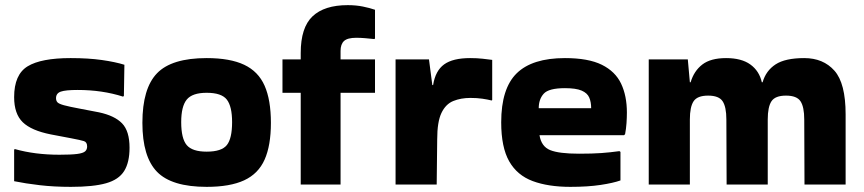

<svg xmlns="http://www.w3.org/2000/svg" viewBox="-20 -727 3360 747"><path d="M38 -147Q116 -125 211 -125Q257 -125 280 -128Q303 -131 311 -138Q319 -145 319 -157Q319 -174 306.5 -178Q294 -182 257 -189L178 -204Q102 -219 68.5 -251.5Q35 -284 35 -349Q35 -437 87.5 -469Q140 -501 255 -501Q324 -501 376.5 -493.5Q429 -486 464 -475L462 -354L459 -351Q378 -377 282 -377Q235 -377 216.5 -370.5Q198 -364 198 -345Q198 -335 203.5 -329Q209 -323 229 -317.5Q249 -312 292 -304L365 -290Q426 -277 455 -247Q484 -217 484 -152Q484 -95 463 -61.5Q442 -28 392.5 -14Q343 0 256 0Q190 0 134.5 -6.5Q79 -13 35 -22V-145Z M534 -249Q534 -383 591 -442Q648 -501 784 -501Q875 -501 930 -475Q985 -449 1009.5 -393.5Q1034 -338 1034 -249Q1034 -161 1009.5 -106Q985 -51 930 -25.5Q875 0 784 0Q648 0 591 -58.5Q534 -117 534 -249ZM784 -137Q842 -137 862.5 -162.5Q883 -188 883 -252Q883 -313 862.5 -339.5Q842 -366 784 -366Q728 -366 706.5 -339.5Q685 -313 685 -252Q685 -188 706.5 -162.5Q728 -137 784 -137Z M1079 -366V-496H1150V-521Q1150 -620 1196 -663.5Q1242 -707 1333 -707Q1365 -707 1392 -701.5Q1419 -696 1439 -689V-577L1436 -575Q1418 -577 1400 -578.5Q1382 -580 1366 -580Q1332 -580 1318.5 -567.5Q1305 -555 1305 -529V-496H1439V-366H1305V-9H1150V-366Z M1679 -9H1519V-496H1649L1662 -396H1665Q1674 -452 1708 -476.5Q1742 -501 1809 -501Q1836 -501 1858 -498.5Q1880 -496 1895 -494V-338L1893 -336Q1877 -340 1856.5 -343Q1836 -346 1810 -346Q1773 -346 1743.5 -334Q1714 -322 1697.5 -287.5Q1681 -253 1681 -185Z M2394 -25Q2366 -15 2316.5 -7.5Q2267 0 2199 0Q2113 0 2052.5 -22.5Q1992 -45 1961 -99.5Q1930 -154 1930 -251Q1930 -383 1990.5 -442Q2051 -501 2178 -501Q2269 -501 2321.5 -475Q2374 -449 2396.5 -401.5Q2419 -354 2419 -289Q2419 -270 2417.5 -248Q2416 -226 2412 -205L2408 -201H2079Q2086 -157 2120.5 -143Q2155 -129 2233 -129Q2285 -129 2319.5 -131.5Q2354 -134 2390 -139L2394 -136ZM2280 -306Q2280 -330 2272.5 -347.5Q2265 -365 2243 -374.5Q2221 -384 2178 -384Q2115 -384 2095.5 -362.5Q2076 -341 2076 -306Z M3109 -501Q3183 -501 3226.5 -452Q3270 -403 3270 -282V-9H3110L3109 -262Q3109 -311 3094.5 -333Q3080 -355 3038 -355Q2996 -355 2981.5 -333Q2967 -311 2967 -262V-9H2807L2806 -262Q2806 -311 2791.5 -333Q2777 -355 2735 -355Q2693 -355 2678.5 -333Q2664 -311 2664 -262V-9H2504V-496H2656L2664 -407H2667Q2680 -451 2712.5 -476Q2745 -501 2805 -501Q2865 -501 2899.5 -476Q2934 -451 2944 -407H2947Q2960 -452 2997.5 -476.5Q3035 -501 3109 -501Z"/></svg>

Font: Bakbak One
Style: Regular
Weight: 400
Designer: Saumya Kishore and Sanchit Sawaria
Foundry: A Good Feeling
Version: Version 1.003; ttfautohint (v1.8.3)